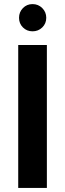

<svg xmlns="http://www.w3.org/2000/svg" viewBox="-20 -918 318 938"><path d="M69 0V-698H209V0ZM186.5 -784Q167 -765 139 -765Q111 -765 92 -784Q73 -803 73 -831Q73 -859 92 -878.5Q111 -898 139 -898Q167 -898 186.5 -878.5Q206 -859 206 -831Q206 -803 186.5 -784Z"/></svg>

Font: SVN-Poppins SemiBold
Style: Regular
Weight: 600
Designer: Ninad Kale (Devanagari), Jonny Pinhorn (Latin)
Foundry: Indian Type Foundry
Version: Version 3.002 2017